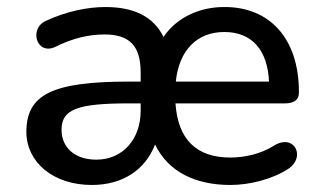

<svg xmlns="http://www.w3.org/2000/svg" viewBox="-20 -517 914 546"><path d="M241 9C329 9 393 -34 421 -106C458 -29 535 9 635 9C690 9 754 -7 800 -37C850 -70 818 -137 761 -104C721 -78 673 -69 635 -69C538 -69 486 -121 479 -223H790C816 -223 830 -233 830 -253V-256C830 -406 748 -498 617 -497C548 -497 483 -468 445 -412C417 -469 362 -497 280 -497C229 -497 170 -485 111 -458C61 -436 84 -358 138 -384C188 -409 234 -419 277 -419C348 -419 380 -387 380 -311V-285H347C130 -285 55 -249 55 -142C55 -56 131 9 241 9ZM618 -426C697 -426 741 -374 745 -285H480C489 -374 540 -426 618 -426ZM254 -63C192 -63 155 -98 155 -148C155 -206 200 -223 346 -223H380V-202C380 -121 329 -63 254 -63Z"/></svg>

Font: Nunito SemiBold
Style: Regular
Weight: 600
Designer: Vernon Adams
Foundry: Vernon Adams
Version: Version 3.602